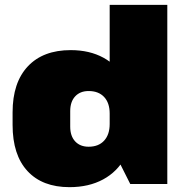

<svg xmlns="http://www.w3.org/2000/svg" viewBox="-20 -760 761 793"><path d="M267 13Q155 13 93.5 -53.5Q32 -120 32 -244V-296Q32 -419 95 -486Q158 -553 272 -553Q350 -553 407.5 -521.5Q465 -490 497 -431Q529 -372 529 -290V-251Q529 -170 497 -110.5Q465 -51 406 -19Q347 13 267 13ZM346 -154Q387 -154 410 -179Q433 -204 433 -248V-291Q433 -335 410 -359.5Q387 -384 346 -384Q311 -384 290.5 -362Q270 -340 270 -301V-237Q270 -198 290.5 -176Q311 -154 346 -154ZM433 -169V-740H671V0H518Z"/></svg>

Font: Pathway Extreme SemiCondensed Black
Style: Regular
Weight: 900
Width: 4
Version: Version 1.001;gftools[0.9.26]